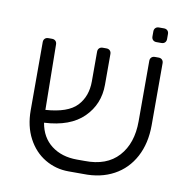

<svg xmlns="http://www.w3.org/2000/svg" viewBox="-80 -783 850 866"><g transform="rotate(10 345.5 -350.0)"><path d="M601 -571Q611 -571 617 -565Q623 -559 623 -549V-265Q623 -182 590 -120Q557 -58 497 -25.5Q437 7 357 5H290Q231 5 181.5 -24.5Q132 -54 103 -109Q74 -164 74 -237V-549Q74 -559 80 -565Q86 -571 96 -571H113Q123 -571 129 -565Q135 -559 135 -549L139 -250Q241 -257 282 -300.5Q323 -344 323 -413V-549Q323 -559 329 -565Q335 -571 345 -571H362Q372 -571 378 -565Q384 -559 384 -549V-408Q384 -319 323 -258.5Q262 -198 143 -192Q154 -126 201 -90Q248 -54 318 -54H353Q454 -52 508 -111.5Q562 -171 562 -272V-549Q562 -559 568 -565Q574 -571 584 -571ZM579 -638Q569 -638 563 -644Q557 -650 557 -660V-683Q557 -693 563 -699Q569 -705 579 -705H602Q612 -705 618 -699Q624 -693 624 -683V-660Q624 -650 618 -644Q612 -638 602 -638Z"/></g></svg>

Font: Rubik AZ
Style: Regular
Weight: 300
Designer: Hubert and Fischer
Foundry: Hubert & Fischer
Version: Version 2.000